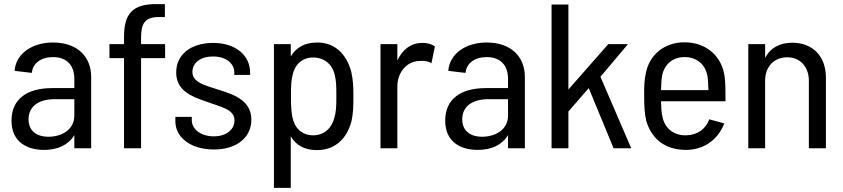

<svg xmlns="http://www.w3.org/2000/svg" viewBox="-20 -722 4105 935"><path d="M342 -338V-293H234C111 -293 36 -239 36 -135C36 -29 113 8 195 8C261 8 313 -16 342 -64V0H424V-347C424 -446 357 -515 238 -515C133 -515 57 -458 51 -377L135 -367C139 -414 180 -444 238 -444C309 -444 342 -400 342 -338ZM119 -141C119 -206 171 -239 246 -239H342V-159C342 -90 280 -56 215 -56C161 -56 119 -83 119 -141Z M584 -543V-507H513V-439H584V0H667V-439H784V-507H667V-538C667 -604 683 -637 748 -639H783V-702H747C624 -704 584 -654 584 -543Z M1022 6C1131 6 1204 -51 1204 -139C1204 -229 1127 -259 1051 -283C981 -306 917 -319 917 -372C917 -417 958 -447 1017 -447C1081 -447 1121 -413 1121 -369V-357H1198V-368C1198 -453 1127 -513 1018 -513C911 -513 838 -458 838 -369C838 -283 909 -253 980 -229C1050 -202 1122 -192 1122 -136C1122 -91 1082 -58 1021 -58C956 -58 914 -95 914 -136V-153H834V-131C834 -54 907 6 1022 6Z M1314 -507V193H1396V-58C1422 -14 1463 9 1524 9C1612 9 1670 -47 1692 -133C1700 -173 1701 -200 1701 -250C1701 -300 1700 -328 1691 -371C1668 -459 1610 -515 1526 -515C1464 -515 1422 -491 1396 -447V-507ZM1397 -253C1397 -305 1398 -329 1404 -353C1414 -404 1448 -442 1505 -442C1561 -442 1601 -406 1611 -353C1617 -328 1618 -304 1618 -253C1618 -199 1616 -175 1609 -151C1597 -100 1560 -63 1505 -63C1449 -63 1414 -100 1404 -151C1399 -176 1397 -200 1397 -253Z M1833 0H1915V-301C1915 -370 1961 -423 2021 -425C2048 -428 2070 -422 2081 -414L2098 -496C2085 -505 2067 -513 2037 -513C1979 -513 1938 -478 1915 -427V-507H1833Z M2454 -338V-293H2346C2223 -293 2148 -239 2148 -135C2148 -29 2225 8 2307 8C2373 8 2425 -16 2454 -64V0H2536V-347C2536 -446 2469 -515 2350 -515C2245 -515 2169 -458 2163 -377L2247 -367C2251 -414 2292 -444 2350 -444C2421 -444 2454 -400 2454 -338ZM2231 -141C2231 -206 2283 -239 2358 -239H2454V-159C2454 -90 2392 -56 2327 -56C2273 -56 2231 -83 2231 -141Z M2666 0H2748V-179L2847 -293L2968 0H3054L2904 -348L3038 -507H2942L2748 -286V-700H2666Z M3321 8C3408 8 3477 -42 3507 -121L3434 -141C3417 -94 3377 -64 3321 -63C3258 -62 3216 -100 3206 -154C3201 -172 3200 -197 3199 -229H3513C3513 -283 3513 -315 3509 -347C3497 -446 3422 -516 3313 -516C3215 -516 3142 -455 3125 -365C3118 -335 3116 -298 3117 -254C3117 -206 3119 -168 3127 -134C3152 -48 3216 8 3321 8ZM3199 -283C3200 -311 3201 -334 3204 -352C3214 -406 3253 -444 3314 -444C3375 -444 3416 -406 3425 -352C3428 -335 3429 -309 3430 -283Z M3624 0H3706V-329C3706 -397 3749 -443 3814 -443C3876 -443 3919 -397 3919 -329V0H4002V-344C4002 -450 3936 -514 3838 -514C3779 -514 3732 -490 3706 -440V-507H3624Z"/></svg>

Font: Vanilla Cream Book
Style: Regular
Weight: 400
Designer: Jeremy Tribby, Jinavaṁso
Foundry: Tribby Type
Version: Version 1.422;Glyphs 3.1.2 (3151)